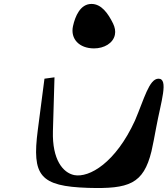

<svg xmlns="http://www.w3.org/2000/svg" viewBox="-20 -955 852 976"><path d="M206 -555 172 -293C142 -62 182 -8 428 0C635 6 709 -19 750 -186C758 -220 765 -260 774 -307C798 -437 839 -556 785 -555C738 -554 713 -452 666 -342C568 -128 434 -50 357 -65C300 -77 245 -143 249 -288L257 -562ZM458 -709C509 -709 555 -735 564 -778C568 -797 564 -816 555 -835C529 -888 495 -935 445 -935C388 -935 362 -872 351 -822C337 -757 383 -709 458 -709Z"/></svg>

Font: Venom Sans
Style: BdObl
Weight: 700
Version: Version 1.001